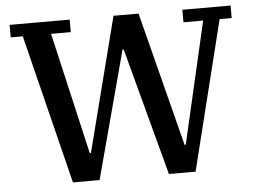

<svg xmlns="http://www.w3.org/2000/svg" viewBox="-50 -762 1093 825"><g transform="rotate(-5 496.5 -349.0)"><path d="M72 -644H20V-698H279V-644H194L315 -119H320L468 -698H576L724 -119H729L850 -644H765V-698H973V-644H921L761 0H646L499 -550H494L347 0H232Z"/></g></svg>

Font: IBM Plex Serif Medm
Style: Regular
Weight: 500
Designer: Mike Abbink, Paul van der Laan, Pieter van Rosmalen
Foundry: Bold Monday
Version: Version 3.001